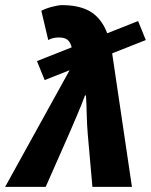

<svg xmlns="http://www.w3.org/2000/svg" viewBox="-52 -728 590 748"><path d="M122 -416 92 -490 486 -646 516 -572ZM-32 0 236 -485 231 -524Q228 -546 222 -558.5Q216 -571 205.5 -576.5Q195 -582 176 -582Q166 -582 155 -579.5Q144 -577 136 -572L109 -686Q126 -695 150.5 -701.5Q175 -708 190 -708Q247 -708 286.5 -690Q326 -672 350.5 -630.5Q375 -589 385 -520L462 0H308L290 -204Q287 -238 286 -280Q285 -322 283 -356H279Q266 -320 248 -278.5Q230 -237 216 -204L126 0Z"/></svg>

Font: Source Sans 3 Black
Style: Italic
Weight: 900
Italic angle: -11°
Designer: Paul D. Hunt
Foundry: Adobe
Version: Version 3.052;hotconv 1.1.0;makeotfexe 2.6.0